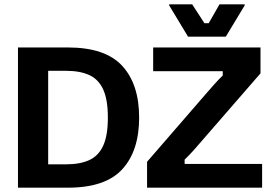

<svg xmlns="http://www.w3.org/2000/svg" viewBox="-20 -870 1265 890"><path d="M295 0H63.3V-650H295Q468.3 -650 546.7 -564.6Q625 -479.2 625 -325Q625 -170.8 546.7 -85.4Q468.3 0 295 0ZM203.3 -541.7V-108.3H286.7Q350.8 -108.3 393.8 -127.9Q436.7 -147.5 458.3 -194.6Q480 -241.7 480 -325Q480 -408.3 458.3 -455.4Q436.7 -502.5 393.8 -522.1Q350.8 -541.7 286.7 -541.7ZM1195 0H661.7V-120L931.7 -431.7Q950.8 -453.3 970.4 -475.8Q990 -498.3 1012.5 -520V-540H690V-650H1187.5V-530L916.7 -218.3Q898.3 -196.7 878.3 -174.2Q858.3 -151.7 835.8 -130V-110H1195ZM1026.7 -700H851.7L764.2 -845V-850H870.8L927.5 -762.5H947.5L997.5 -850H1114.2V-845Z"/></svg>

Font: Familjen Grotesk Variable
Style: Regular
Weight: 400
Designer: Anders Wikstroem, Jonas Baeckman, Matilda Gysing, Kristian Moeller
Foundry: Familjen STHLM AB
Version: Version 2.000